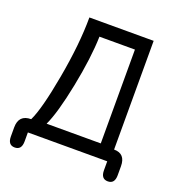

<svg xmlns="http://www.w3.org/2000/svg" viewBox="-132 -745 878 946"><g transform="rotate(20 307.5 -272.0)"><path d="M85 0V47Q85 92 49 92Q13 92 13 47V0Q13 -67 78 -67Q110 -132 143 -314.5Q176 -497 176 -636H513V-66Q573 -66 573 0V47Q573 92 537 92Q501 92 501 47V0ZM441 -564H255Q252 -452 221 -297Q190 -142 157 -72H441Z"/></g></svg>

Font: Jura SemiBold
Style: Regular
Weight: 600
Designer: Daniel Johnson, Alexei Vanyashin
Foundry: Daniel Johnson
Version: Version 5.103